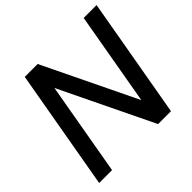

<svg xmlns="http://www.w3.org/2000/svg" viewBox="-172 -876 1053 1053"><g transform="rotate(-45 354.5 -350.0)"><path d="M29 0 152 -700H252L514 -158L609 -700H709L586 0H486L224 -542L129 0Z"/></g></svg>

Font: DM Sans 18pt Medium
Style: Italic
Weight: 500
Italic angle: -10°
Designer: Colophon Foundry, Jonny Pinhorn
Foundry: Colophon Foundry
Version: Version 4.004;gftools[0.9.30]